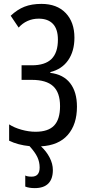

<svg xmlns="http://www.w3.org/2000/svg" viewBox="-20 -744 473 988"><path d="M191 9Q219 35 235.5 67Q252 99 252 131Q252 177 228.5 200.5Q205 224 159 224Q129 224 110 216V159Q120 165 143 165Q184 165 184 118Q184 90 172.5 65Q161 40 132 8Q72 2 27 -20V-104Q53 -87 90.5 -76.5Q128 -66 163 -66Q228 -66 258.5 -98Q289 -130 289 -198Q289 -268 253.5 -300.5Q218 -333 144 -333H91V-408H144Q212 -408 245 -440.5Q278 -473 278 -540Q278 -594 252.5 -621Q227 -648 179 -648Q148 -648 121.5 -636Q95 -624 76 -602L35 -663Q69 -695 106 -709.5Q143 -724 193 -724Q273 -724 318 -677Q363 -630 363 -550Q363 -481 331 -434.5Q299 -388 239 -373V-369Q306 -361 341 -316Q376 -271 376 -195Q376 -104 329 -50Q282 4 191 9Z"/></svg>

Font: Noto Sans UI Cond
Style: Regular
Weight: 400
Width: 3
Designer: Monotype Design Team
Foundry: Monotype Imaging Inc.
Version: Version 1.001